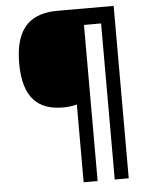

<svg xmlns="http://www.w3.org/2000/svg" viewBox="-59 -809 773 984"><g transform="rotate(-5 327.5 -316.5)"><path d="M563 127V-760H275C144 -760 55 -700 55 -509C55 -326 136 -264 260 -264C286 -264 311 -267 331 -273V127H403V-676H491V127Z"/></g></svg>

Font: Noto Sans Balinese SemiBold
Style: Regular
Weight: 600
Designer: Aditya Bayu, David Williams
Foundry: David Williams
Version: Version 2.005